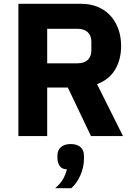

<svg xmlns="http://www.w3.org/2000/svg" viewBox="-20 -718 714 1013"><path d="M77 0ZM229 0H77V-698H408Q456 -698 495 -682Q534 -666 561.5 -636.5Q589 -607 604 -566Q619 -525 619 -475Q619 -404 587.5 -351Q556 -298 492 -274L629 0H460L338 -256H229ZM389 -384Q423 -384 442.5 -401.5Q462 -419 462 -453V-497Q462 -531 442.5 -548.5Q423 -566 389 -566H229V-384ZM353 42Q386 42 404.5 58Q423 74 423 104V118Q423 164 404 207Q385 250 356 275H271Q297 253 311 229.5Q325 206 333 176Q304 174 293.5 155.5Q283 137 283 115V104Q283 74 301.5 58Q320 42 353 42Z"/></svg>

Font: Aneliza ExtraBold
Style: Regular
Weight: 800
Designer: Mike Abbink, Paul van der Laan, Pieter van Rosmalen
Foundry: Bold Monday
Version: Version 3.001;September 8, 2019;FontCreator 11.5.0.2425 64-b